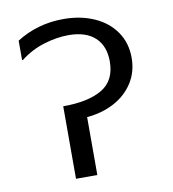

<svg xmlns="http://www.w3.org/2000/svg" viewBox="-75 -714 701 780"><g transform="rotate(-10 275.0 -324.0)"><path d="M264 -239V0H176V-299Q280 -299 337 -333Q394 -367 394 -446Q394 -510 356 -545Q318 -580 247 -580Q198 -580 144.5 -563.5Q91 -547 48 -513H44V-593Q131 -648 238 -648Q309 -648 365 -623Q421 -598 452.5 -552Q484 -506 484 -445Q484 -387 455 -342Q426 -297 376 -270.5Q326 -244 264 -239Z"/></g></svg>

Font: AmikoRegular
Style: Regular
Weight: 400
Designer: Pablo Impallari, Rodrigo Fuenzalida, Andres Torresi
Foundry: Impallari Type
Version: Version 1.000; ttfautohint (v1.3)